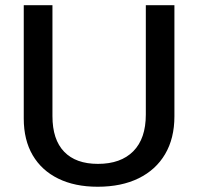

<svg xmlns="http://www.w3.org/2000/svg" viewBox="-20 -708 762 738"><path d="M355.5 9.8Q267.6 9.8 203.9 -21.5Q140.1 -52.7 105.7 -111.3Q71.3 -169.9 71.3 -252.4V-688H181.6V-261.7Q181.6 -171.4 226.6 -124.8Q271.5 -78.1 356.4 -78.1Q444.3 -78.1 492.4 -126.7Q540.5 -175.3 540.5 -267.6V-688H650.4V-260.7Q650.4 -176.3 614.7 -115.7Q579.1 -55.2 512.9 -22.7Q446.8 9.8 355.5 9.8Z"/></svg>

Font: Arimo Medium
Style: Regular
Weight: 500
Designer: Steve Matteson
Foundry: Monotype Imaging Inc.
Version: Version 1.33